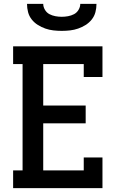

<svg xmlns="http://www.w3.org/2000/svg" viewBox="-20 -975 640 995"><path d="M48 0V-92H97V-643H48V-735H511V-576H414V-643H204V-428H424V-336H204V-92H414V-159H511V0ZM300 -815Q278 -815 256.5 -817.5Q235 -820 215 -827Q195 -834 176.5 -845.5Q158 -857 144.5 -874Q131 -891 125.5 -912Q120 -933 120 -955H204Q204 -939 213 -924Q222 -909 236.5 -901.5Q251 -894 267.5 -891Q284 -888 300 -888Q316 -888 332.5 -891Q349 -894 363.5 -901.5Q378 -909 387 -924Q396 -939 396 -955H480Q480 -933 474.5 -912Q469 -891 455.5 -874Q442 -857 423.5 -845.5Q405 -834 385 -827Q365 -820 343.5 -817.5Q322 -815 300 -815Z"/></svg>

Font: Iosevka Etoile Semibold
Style: Regular
Weight: 600
Designer: Belleve Invis
Foundry: Belleve Invis
Version: Version 22.1.2; ttfautohint (v1.8.4)